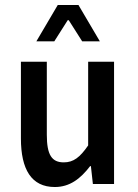

<svg xmlns="http://www.w3.org/2000/svg" viewBox="-20 -739 553 771"><path d="M64 -183C64 -59 106 12 200 12C260 12 303 -21 342 -72H345L353 0H438V-491H334V-155C301 -107 275 -87 236 -87C188 -87 168 -117 168 -198V-491H64ZM126 -573H198L252 -658H256L310 -573H381L295 -719H212Z"/></svg>

Font: Falling Sky
Style: Condensed
Weight: 400
Designer: Paul D. Hunt
Foundry: Adobe Systems Incorporated
Version: Version 1.02